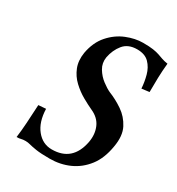

<svg xmlns="http://www.w3.org/2000/svg" viewBox="-162 -760 802 872"><g transform="rotate(30 238.5 -324.0)"><path d="M477 -631Q473 -591 472 -553.5Q471 -516 471 -479L431 -474Q429 -507 420 -540.5Q411 -574 389 -596.5Q367 -619 326 -619Q279 -619 254.5 -589Q230 -559 222 -517Q217 -485 233 -458.5Q249 -432 273 -414Q297 -396 315 -388Q353 -373 389 -348.5Q425 -324 445.5 -284.5Q466 -245 455 -184Q444 -117 411 -74.5Q378 -32 331 -11Q284 10 229 10Q182 10 157 6Q132 2 119.5 -1.5Q107 -5 95 -5Q81 -5 72 -2.5Q63 0 50 0Q55 -38 57.5 -78Q60 -118 63 -175L102 -178Q104 -110 136 -70.5Q168 -31 216 -31Q324 -31 346 -145Q354 -189 338.5 -224.5Q323 -260 282 -278Q258 -289 228 -306Q198 -323 171.5 -348Q145 -373 131.5 -407Q118 -441 125 -485Q136 -545 170 -583.5Q204 -622 248.5 -640Q293 -658 334 -658Q368 -658 387.5 -655Q407 -652 420 -647.5Q433 -643 445.5 -638.5Q458 -634 477 -631Z"/></g></svg>

Font: Libertinus Serif Semibold Italic
Style: Regular
Weight: 600
Italic angle: -11.5°
Designer: Philipp H. Poll, Khaled Hosny
Foundry: Caleb Maclennan
Version: Version 7.051;RELEASE